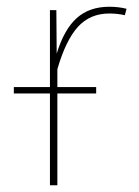

<svg xmlns="http://www.w3.org/2000/svg" viewBox="-20 -549 412 569"><path d="M355 -523 350 -504Q328 -509 304 -509Q247 -509 211 -469.5Q175 -430 150 -344V-291H265V-272H150V0H128V-272H21V-291H128V-519H147L148 -390Q170 -462 207.5 -495.5Q245 -529 304 -529Q331 -529 355 -523Z"/></svg>

Font: Fira Sans Thin
Style: Regular
Weight: 100
Designer: bBox Type GmbH & Carrois Corporate GbR & Edenspiekermann AG
Foundry: bBox Type GmbH & Carrois Corporate GbR & Edenspiekermann AG
Version: Version 4.301